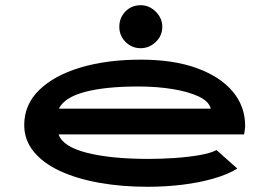

<svg xmlns="http://www.w3.org/2000/svg" viewBox="-20 -707 1040 737"><path d="M547 10Q447 10 360.5 -5.5Q274 -21 209.5 -51Q145 -81 109 -125.5Q73 -170 73 -227Q73 -305 130 -361Q187 -417 288 -447.5Q389 -478 521 -478Q646 -478 735.5 -445.5Q825 -413 873 -356Q921 -299 921 -224Q921 -216 919.5 -208Q918 -200 917 -191H205Q221 -144 313.5 -120.5Q406 -97 551 -97Q598 -97 650 -100.5Q702 -104 745.5 -111.5Q789 -119 811 -131L891 -60Q856 -38 801 -22Q746 -6 680.5 2Q615 10 547 10ZM206 -290H789Q782 -318 743 -336.5Q704 -355 643 -365Q582 -375 511 -375Q384 -375 305.5 -354Q227 -333 206 -290ZM520 -522Q486 -522 462 -546Q438 -570 438 -604Q438 -639 461.5 -663Q485 -687 520 -687Q553 -687 578 -662Q603 -637 603 -604Q603 -570 578 -546Q553 -522 520 -522Z"/></svg>

Font: Inconsolata UltraExpanded ExtraBold
Style: Regular
Weight: 800
Width: 9
Monospace: yes
Designer: Raph Levien, Cyreal, Brenton Simpson
Foundry: Raph Levien, Cyreal, Google
Version: Version 3.001; ttfautohint (v1.8.2.53-6de2)